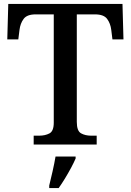

<svg xmlns="http://www.w3.org/2000/svg" viewBox="-20 -734 664 975"><path d="M151 0V-45H179Q209 -45 231 -56.5Q253 -68 253 -111V-661H161Q117 -661 100 -638Q83 -615 79 -582L73 -534H17L22 -714H602L607 -534H551L545 -582Q541 -615 524 -638Q507 -661 462 -661H370V-115Q370 -69 391.5 -57Q413 -45 443 -45H471V0ZM230 208Q238 176 247 136Q256 96 262 61H364V71Q355 92 340.5 119Q326 146 309.5 173Q293 200 278 221H230Z"/></svg>

Font: Noto Serif Hentaigana Medium
Style: Regular
Weight: 500
Designer: Kazuhiro Yamada
Foundry: nipponia
Version: Version 1.000; ttfautohint (v1.8.4.7-5d5b)